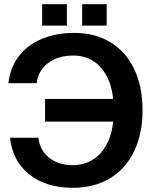

<svg xmlns="http://www.w3.org/2000/svg" viewBox="-20 -883 720 916"><path d="M327 -95Q407 -95 458.5 -151Q510 -207 520 -303H195V-411H520Q510 -507 459.5 -562.5Q409 -618 330 -618Q258 -618 210 -582.5Q162 -547 155 -486H20Q28 -559 69 -613.5Q110 -668 178.5 -697Q247 -726 335 -726Q434 -726 507.5 -681Q581 -636 620.5 -553Q660 -470 660 -357Q660 -244 619.5 -160.5Q579 -77 504 -32Q429 13 327 13Q199 13 119 -51.5Q39 -116 28 -226H163Q170 -166 214.5 -130.5Q259 -95 327 -95ZM299 -863V-761H181V-863ZM372 -863H489V-761H372Z"/></svg>

Font: Non Bureau Medium
Style: Regular
Weight: 500
Designer: Jona Saucedo
Foundry: Non Foundry
Version: Version 1.000; ttfautohint (v1.8.4)